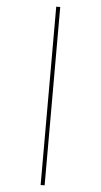

<svg xmlns="http://www.w3.org/2000/svg" viewBox="-71 -834 655 1245"><g transform="rotate(5 256.0 -211.5)"><path d="M243 -792H269V369H243Z"/></g></svg>

Font: Noto Sans Kannada Thin
Style: Regular
Weight: 100
Designer: Jelle Bosma - Monotype Design Team
Foundry: Monotype Imaging Inc.
Version: Version 2.005; ttfautohint (v1.8.4.7-5d5b)